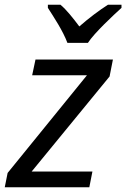

<svg xmlns="http://www.w3.org/2000/svg" viewBox="-35 -786 530 806"><path d="M340 0 353 -66H98L425 -465L439 -536H114L100 -470H330L-3 -60L-15 0ZM166 -753C191 -714 229 -657 248 -606H334C361 -648 443 -724 475 -753V-766H418C382 -743 339 -711 298 -675C271 -711 244 -745 219 -766H166Z"/></svg>

Font: BC Sans
Style: Italic
Weight: 400
Italic angle: -12°
Designer: Monotype Design Team
Designer: Province of B.C.
Foundry: Monotype Imaging Inc.
Version: Version 2.000;GOOG;noto-source:20170915:90ef993387c0